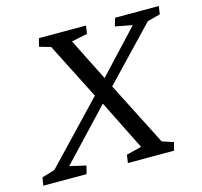

<svg xmlns="http://www.w3.org/2000/svg" viewBox="-116 -669 807 766"><g transform="rotate(-15 287.5 -286.5)"><path d="M511.7 0H321.3L326.2 -33.2L388.7 -48.8L286.1 -254.9L263.7 -293.9L145.5 -526.4L98.6 -540L107.4 -573.2H301.8L296.9 -540L231.4 -526.4L319.3 -351.6L339.8 -311.5L473.6 -48.8L520.5 -33.2ZM482.4 -526.4 412.1 -540 421.9 -573.2H602.5L597.7 -540L544.9 -526.4L339.8 -311.5L286.1 -254.9L91.8 -48.8L159.2 -33.2L150.4 0H-28.3L-22.5 -33.2L30.3 -48.8L263.7 -293.9L319.3 -351.6Z"/></g></svg>

Font: Crimson Pro Light
Style: Italic
Weight: 300
Italic angle: -12°
Designer: Jacques Le Bailly
Foundry: Baron von Fonthausen
Version: Version 1.003